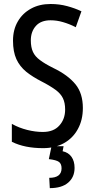

<svg xmlns="http://www.w3.org/2000/svg" viewBox="-20 -741 479 973"><path d="M362.8 -313.5Q399.9 -267.6 399.9 -193.8Q399.9 -132.8 374.5 -86.9Q349.6 -41 304.2 -15.6Q281.2 -2.9 254.9 3.4Q228.5 9.8 198.7 9.8Q105 9.8 41 -22L40 -22.5V-23.9V-109.9V-113.3L43 -111.8Q75.7 -93.3 118.2 -82.5Q159.2 -72.3 196.3 -72.3H196.8H197.3Q252 -72.3 280.8 -105Q310.1 -137.2 310.1 -186Q310.1 -220.2 298.8 -243.4Q287.6 -266.6 261.7 -285.6Q231.4 -307.6 189.9 -328.6Q145 -351.6 112.8 -377.4Q80.1 -404.3 63 -441.4Q45.9 -479 45.9 -534.7Q45.9 -590.8 70.3 -632.3Q94.2 -673.8 137.2 -697.3Q179.7 -720.7 235.8 -720.7H236.3Q236.8 -720.7 237.3 -720.7Q280.8 -720.7 320.3 -710Q360.4 -699.2 390.6 -684.6L392.6 -684.1L392.1 -682.1L364.7 -605L364.3 -603L362.3 -604Q331.5 -619.6 299.3 -628.9Q268.1 -638.2 236.3 -638.2Q187.5 -638.2 162.1 -609.9Q136.2 -581.1 136.2 -536.6Q136.2 -501.5 147 -478Q157.7 -454.6 182.6 -436.5Q207.5 -417.5 251 -396Q324.2 -360.8 362.8 -313.5ZM302.2 0 297.4 25.4Q326.7 31.7 342.3 53.7Q357.9 75.7 357.9 109.9Q357.9 156.7 325.4 184.6Q293 212.4 232.4 212.4L229.5 160.2Q292 160.2 292 111.8Q292 89.8 279.1 79.8Q266.1 69.8 227.5 65.4L241.2 0Z"/></svg>

Font: MAUL Condensed
Style: Condensed Regular
Weight: 400
Designer: MAUL
Version: Version 1.0; 2020; ttfautohint (v1.8.3)